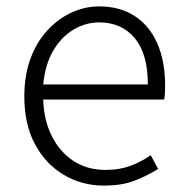

<svg xmlns="http://www.w3.org/2000/svg" viewBox="-20 -567 578 600"><path d="M305 13Q236 13 179.5 -20.5Q123 -54 89.5 -116Q56 -178 56 -266Q56 -331 75 -383Q94 -435 127.5 -471.5Q161 -508 203 -527.5Q245 -547 290 -547Q354 -547 400 -517.5Q446 -488 471 -432.5Q496 -377 496 -299Q496 -288 495.5 -277.5Q495 -267 493 -256H115Q117 -192 141.5 -142.5Q166 -93 209 -64.5Q252 -36 310 -36Q353 -36 387 -48.5Q421 -61 451 -82L474 -39Q442 -19 402 -3Q362 13 305 13ZM115 -303H442Q442 -399 401 -448Q360 -497 290 -497Q247 -497 209 -474Q171 -451 146 -408Q121 -365 115 -303Z"/></svg>

Font: Noto Sans JP Thin Light
Style: Regular
Weight: 300
Version: Version 2.004-H2;hotconv 1.0.118;makeotfexe 2.5.65603